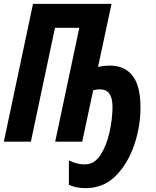

<svg xmlns="http://www.w3.org/2000/svg" viewBox="-24 -734 806 995"><path d="M704 -177Q704 -289 663 -341.5Q622 -394 546 -394Q515 -394 484 -387L554 -714H147L-4 0H136L261 -590H387L262 0H402L459 -266Q474 -271 494 -271Q559 -271 559 -181Q559 -118 543.5 -48.5Q528 21 496.5 69.5Q465 118 415 118Q373 118 333 97V224Q371 241 420 241Q512 241 575 178Q638 115 671 19Q704 -77 704 -177Z"/></svg>

Font: Noto Sans UI Condensed ExtraBold
Style: Italic
Weight: 800
Width: 3
Designer: Monotype Design Team
Foundry: Monotype Imaging Inc.
Version: 1.001